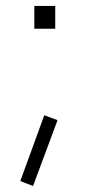

<svg xmlns="http://www.w3.org/2000/svg" viewBox="-20 -480 294 650"><path d="M167 -382.8H96.2V-460H167ZM174.8 -73.2 91.8 149.9 48.8 132.8 129.9 -89.8Z"/></svg>

Font: Sora ExtraLight
Style: Regular
Weight: 200
Designer: Jonathan Barnbrook, Julián Moncada
Foundry: Barnbrook Fonts
Version: Version 2.000